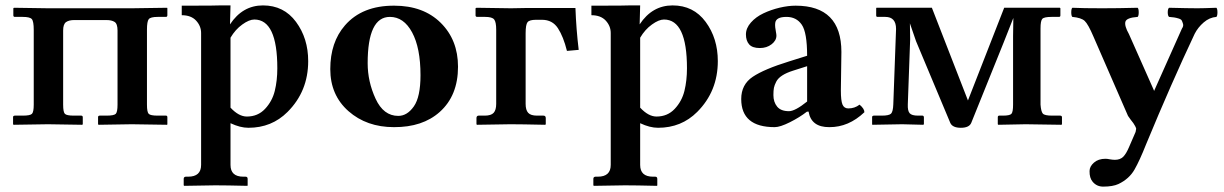

<svg xmlns="http://www.w3.org/2000/svg" viewBox="-20 -465 4572 717"><path d="M106 -353Q106 -385.3 98.9 -393.6Q91.8 -401.9 64.9 -401.9H35.2Q30.3 -401.9 29.8 -407.2V-434.1L32.2 -436L160.2 -434.1H252H377.9H472.2L604 -436L605 -434.1V-408.2Q605 -402.3 600.1 -401.9H568.8Q542 -401.9 535.4 -393.3Q528.8 -384.8 528.8 -354V-74.2Q528.8 -46.4 535.4 -39.8Q542 -33.2 568.8 -33.2H600.1Q605 -33.2 605 -26.9V-1L604 1L472.2 -1L348.1 1L346.2 -1V-27.8Q346.2 -32.7 352.1 -33.2H377.9Q405.8 -33.2 412.4 -40Q418.9 -46.9 418.9 -74.2V-351.1Q418.9 -376 408 -383.1Q397 -390.1 377.9 -390.1H256.8Q237.8 -390.1 226.8 -382.6Q215.8 -375 215.8 -351.1V-74.2Q215.8 -46.4 222.4 -39.8Q229 -33.2 255.9 -33.2H283.2Q289.1 -33.2 289.1 -26.9V-1L287.1 1L159.2 -1L30.8 1L28.8 -1V-27.8Q28.8 -32.7 35.2 -33.2H64.9Q92.8 -33.2 99.4 -40Q106 -46.9 106 -74.2Z M840.8 -324.2V-63Q871.6 -29.8 901.9 -29.8Q942.9 -29.8 969.7 -58.3Q996.6 -86.9 1006.1 -125.5Q1015.6 -164.1 1015.6 -210Q1015.6 -392.1 929.7 -392.1Q910.6 -392.1 884.8 -373.5Q858.9 -355 840.8 -324.2ZM731 150.9V-341.8Q731 -367.7 712.4 -387.9Q693.8 -408.2 658.7 -408.2V-443.8Q796.9 -443.8 800.8 -444.8H840.8L838.9 -374Q885.7 -444.8 961.9 -444.8Q1040 -444.8 1085.4 -383.3Q1130.9 -321.8 1130.9 -236.8Q1130.9 -124 1053.7 -46.9Q994.6 12.2 907.7 12.2Q877 12.2 840.8 -4.9V150.9Q840.8 194.8 888.7 194.8H897Q904.8 194.8 904.8 203.1V227.1L903.8 229Q822.8 227.1 783.7 227.1L668 229L666 227.1V203.1Q666 195.3 673.8 194.8H682.6Q731 194.8 731 150.9Z M1436 -401.9Q1353 -401.9 1353 -229Q1353 -160.2 1382.6 -96.2Q1412.1 -32.2 1467.3 -32.2Q1500.5 -32.2 1525.4 -67.6Q1550.3 -103 1550.3 -184.1Q1550.3 -286.1 1519 -344Q1487.8 -401.9 1436 -401.9ZM1213.4 -207Q1213.4 -307.1 1268.1 -370.1Q1332.5 -444.3 1452.1 -443.8Q1561 -443.8 1625.7 -379.9Q1690.4 -315.9 1690.4 -215.8Q1690.4 -107.9 1622.1 -46.9Q1558.1 10.3 1451.2 9.8Q1349.1 9.8 1281.2 -50Q1213.4 -109.9 1213.4 -207Z M1833 -77.1V-354Q1833 -382.8 1825.4 -392.3Q1817.9 -401.9 1792 -401.9H1762.2Q1756.3 -401.9 1755.9 -407.2V-434.1L1759.3 -436L1888.2 -434.1L1943.8 -435.1H2128.9Q2131.8 -355.5 2141.1 -278.8L2097.2 -274.9Q2084 -328.1 2063.5 -359.6Q2043 -391.1 2003.9 -391.1H1981.9Q1957 -391.1 1950 -382.1Q1942.9 -373 1942.9 -340.8V-77.1Q1942.9 -54.2 1952.4 -43.7Q1961.9 -33.2 1985.8 -33.2H2009.3Q2018.1 -33.2 2018.1 -23.9V-1L2016.1 1Q1925.3 -1 1886.2 -1L1761.2 1L1759.3 -1V-23.9Q1759.3 -32.7 1767.1 -33.2H1790Q1814 -33.2 1823.5 -43.7Q1833 -54.2 1833 -77.1Z M2370.6 -324.2V-63Q2401.4 -29.8 2431.6 -29.8Q2472.7 -29.8 2499.5 -58.3Q2526.4 -86.9 2535.9 -125.5Q2545.4 -164.1 2545.4 -210Q2545.4 -392.1 2459.5 -392.1Q2440.4 -392.1 2414.6 -373.5Q2388.7 -355 2370.6 -324.2ZM2260.7 150.9V-341.8Q2260.7 -367.7 2242.2 -387.9Q2223.6 -408.2 2188.5 -408.2V-443.8Q2326.7 -443.8 2330.6 -444.8H2370.6L2368.7 -374Q2415.5 -444.8 2491.7 -444.8Q2569.8 -444.8 2615.2 -383.3Q2660.6 -321.8 2660.6 -236.8Q2660.6 -124 2583.5 -46.9Q2524.4 12.2 2437.5 12.2Q2406.7 12.2 2370.6 -4.9V150.9Q2370.6 194.8 2418.5 194.8H2426.8Q2434.6 194.8 2434.6 203.1V227.1L2433.6 229Q2352.5 227.1 2313.5 227.1L2197.8 229L2195.8 227.1V203.1Q2195.8 195.3 2203.6 194.8H2212.4Q2260.7 194.8 2260.7 150.9Z M2999.5 -48.3 2993.2 -47.9Q2966.3 -26.9 2929.7 -8.5Q2893.1 9.8 2873 9.8Q2748 9.8 2748 -95.2Q2748 -149.4 2791 -178.2Q2834 -207 2927.2 -235.8L2994.1 -256.8Q2994.1 -343.8 2974.1 -372.8Q2954.1 -401.9 2917 -401.9Q2877.9 -401.9 2875 -379.4Q2874 -372.1 2875 -363Q2876 -354 2877.7 -345.5Q2879.4 -336.9 2879.4 -332Q2879.4 -313.5 2861.3 -299.6Q2843.3 -285.6 2817.4 -285.6Q2789.6 -285.6 2777.6 -299.3Q2765.6 -313 2765.6 -336.4Q2765.6 -359.9 2784.2 -380.9Q2802.7 -401.9 2831.1 -415.3Q2859.4 -428.7 2891.4 -436.3Q2923.3 -443.8 2951.2 -443.8Q3122.1 -443.8 3122.1 -271L3120.1 -127Q3120.1 -88.9 3126.2 -74.5Q3132.3 -60.1 3147.9 -60.1Q3171.9 -60.1 3189.9 -74.2Q3208 -59.1 3208 -45.9Q3148.9 10.3 3077.1 9.8Q3009.3 10.3 2999.5 -48.3ZM2994.1 -217.8 2941.9 -201.2Q2917 -193.4 2901.1 -183.1Q2885.3 -172.9 2878.7 -159.9Q2872.1 -147 2870.1 -137Q2868.2 -127 2868.2 -109.9Q2868.2 -84 2882.1 -66.9Q2896 -49.8 2926.3 -49.8Q2949.2 -49.8 2994.1 -85.9Z M3252.9 -436H3460L3594.7 -89.8L3730 -436H3938L3939.9 -434.1V-407.2Q3939.9 -402.3 3935.1 -401.9H3906.7Q3878.9 -401.9 3872.3 -394.5Q3865.7 -387.2 3865.7 -358.9V-74.2Q3867.7 -48.3 3874.3 -40.8Q3880.9 -33.2 3909.2 -33.2H3939Q3945.8 -33.2 3945.8 -26.9V-1L3943.8 1L3810.1 -1L3708 1L3706.1 -1V-26.9Q3706.1 -32.7 3710.9 -33.2H3725.1Q3751 -33.2 3757.1 -40Q3763.2 -46.9 3763.2 -74.2V-330.1L3764.2 -397.9L3728 -306.2L3606.9 -5.9Q3599.1 12.2 3568.1 12.2Q3537.1 12.2 3528.8 -5.9L3400.9 -311L3377.9 -377.9L3378.9 -318.8L3370.1 -75.2Q3369.1 -51.3 3377 -42.2Q3384.8 -33.2 3408.2 -33.2H3424.8Q3429.7 -33.2 3430.2 -26.9V-1L3427.7 1L3349.1 -1L3237.8 1L3236.8 -1V-27.8Q3236.8 -32.7 3243.2 -33.2H3272.9Q3299.8 -33.2 3307.4 -40.5Q3314.9 -47.9 3315.9 -75.2L3326.2 -356.9Q3326.2 -401.9 3286.1 -401.9H3256.8Q3252 -401.9 3252 -407.2V-434.1Z M4216.8 168Q4196.8 203.1 4156.7 222.2Q4135.7 231.9 4099.6 231.9Q4075.7 231.9 4060.5 213.9Q4048.3 199.7 4048.8 173.8Q4048.8 156.7 4065.2 142.3Q4081.5 127.9 4108.4 127.9Q4114.3 127.9 4124.5 129.9Q4134.8 131.8 4143.6 131.8Q4163.1 131.8 4174.6 120.4Q4186 108.9 4196.8 83L4220.7 27.8Q4221.7 20 4222.7 17.1Q4223.6 14.2 4219.2 6.1Q4214.8 -2 4212.2 -5.4Q4209.5 -8.8 4202.6 -17.8Q4195.8 -26.9 4192.4 -32.2L4063.5 -328.1Q4043.5 -375 4030.5 -387Q4017.6 -398.9 3984.4 -401.9Q3980.5 -405.8 3980.5 -418.9Q3980.5 -432.1 3984.4 -436Q4024.4 -434.1 4095.7 -434.1Q4154.8 -434.1 4228.5 -436Q4232.4 -432.1 4232.4 -418.9Q4232.4 -405.8 4228.5 -401.9Q4186.5 -398.9 4182.6 -383.5Q4178.7 -368.2 4195.8 -337.9L4288.6 -128.9Q4290 -126.5 4290 -125Q4290 -126 4290.5 -127L4393.6 -357.9Q4400.4 -367.7 4397.9 -375.7Q4395.5 -383.8 4393.1 -388.4Q4390.6 -393.1 4381.1 -396Q4371.6 -398.9 4364.5 -399.9Q4357.4 -400.9 4345.7 -401.9Q4340.8 -405.8 4340.8 -418.9Q4340.8 -432.1 4345.7 -436Q4419.9 -434.1 4451.7 -434.1Q4472.7 -434.1 4522.5 -436Q4526.4 -432.1 4526.4 -418.9Q4526.4 -405.8 4522.5 -401.9Q4496.6 -399.9 4475.1 -381.3Q4453.6 -362.8 4441.4 -338.9Q4354.5 -154.8 4259.8 74.2Q4235.8 134.8 4216.8 168Z"/></svg>

Font: Linux Libertine
Style: Bold
Weight: 700
Designer: Philipp H. Poll
Foundry: Philipp H. Poll
Version: Version 5.0.3